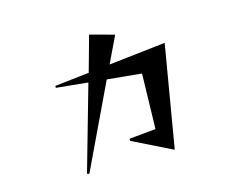

<svg xmlns="http://www.w3.org/2000/svg" viewBox="-94 -757 1188 954"><g transform="rotate(-15 500.0 -279.5)"><path d="M493 -51V-62L630 -75L637 -359L460 -376L255 55L244 51L368 -385L205 -401V-411L382 -431L433 -614L558 -580L493 -444L785 -477L696 49Z"/></g></svg>

Font: Reggae One
Style: Regular
Weight: 400
Designer: Fontworks Inc.
Foundry: Fontworks Inc.
Version: Version 1.100